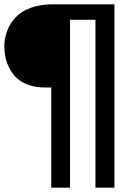

<svg xmlns="http://www.w3.org/2000/svg" viewBox="-20 -762 632 891"><path d="M218 -356H187Q144 -356 110.5 -368.5Q77 -381 56.5 -401Q36 -421 23 -447Q10 -473 5 -497Q0 -521 0 -545Q0 -584 13 -618Q26 -652 51.5 -680.5Q77 -709 122 -725.5Q167 -742 225 -742H511V109H423V-670H305V109H218Z"/></svg>

Font: Steamflix Grotesk
Style: Regular
Weight: 400
Designer: Julieta Ulanovsky
Foundry: Julieta Ulanovsky
Version: Version 4.000;PS 004.000;hotconv 1.0.88;makeotf.lib2.5.64775